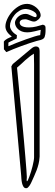

<svg xmlns="http://www.w3.org/2000/svg" viewBox="-50 -974 288 1011"><path d="M158.2 -145Q157.2 -127.4 153.1 -110.6Q148.9 -93.8 142.8 -77.4Q136.7 -61 129.4 -45.4Q122.1 -29.8 115.2 -14.2Q113.8 -11.2 111.1 -5.9Q108.4 -0.5 104.7 4.6Q101.1 9.8 96.9 13.4Q92.8 17.1 87.9 17.1Q78.6 17.1 73.5 9Q68.4 1 65.9 -10Q63.5 -21 62.7 -32.2Q62 -43.5 61.5 -49.8Q48.8 -194.8 35.6 -337.4Q22.5 -480 9.8 -624.5Q11.7 -627.4 13.4 -630.6Q15.1 -633.8 17.1 -636.7L116.7 -719.7Q128.9 -729.5 140.1 -729.5Q147.9 -729.5 153.3 -724.1Q158.7 -718.8 158.7 -706.1V-149.9ZM129.4 -148.4V-636.7L128.4 -691.4Q114.7 -683.1 103.8 -674.3Q92.8 -665.5 82.5 -656.5Q72.3 -647.5 62.3 -637.7Q52.2 -627.9 39.6 -617.7Q40 -613.3 42.5 -587.9Q44.9 -562.5 48.6 -523.9Q52.2 -485.4 56.9 -437Q61.5 -388.7 66.4 -338.1Q71.3 -287.6 75.7 -238.3Q80.1 -189 83.5 -148.2Q86.9 -107.4 89.1 -79.1Q91.3 -50.8 91.3 -42Q91.3 -37.1 90.8 -33.2Q90.3 -29.3 90.3 -26.9Q90.3 -19.5 92.3 -19.5Q94.2 -19.5 97.7 -26.9Q101.1 -34.2 105.2 -45.7Q109.4 -57.1 113.8 -71.3Q118.2 -85.4 121.6 -99.6Q125 -113.8 127.2 -126Q129.4 -138.2 129.4 -145.5ZM187 -838.9Q189.5 -834 189.7 -828.9Q189.9 -823.7 189.9 -816.9Q189.9 -813 189.7 -806.6Q189.5 -800.3 188.5 -793.7Q187.5 -787.1 185.5 -781Q183.6 -774.9 180.2 -772Q173.3 -765.6 162.8 -763.2Q152.3 -760.7 143.1 -758.3Q127 -753.9 106 -746.8Q85 -739.7 63 -731.7Q41 -723.6 20.3 -715.3Q-0.5 -707 -16.1 -699.7Q-19.5 -702.1 -22.7 -706.8Q-25.9 -711.4 -29.3 -713.9L-29.8 -754.9Q-26.9 -759.3 -22.2 -763.2Q-17.6 -767.1 -11.7 -770.3Q-5.9 -773.4 0.5 -776.1Q6.8 -778.8 12.2 -781.2Q-5.4 -794.9 -13.4 -807.9Q-21.5 -820.8 -21.5 -835.4Q-21.5 -851.6 -12.5 -872.1Q-3.4 -892.6 12.2 -910.6Q27.8 -928.7 48.6 -941.2Q69.3 -953.6 93.3 -953.6Q105 -953.6 117.7 -948.5Q130.4 -943.4 140.6 -934.8Q150.9 -926.3 157.5 -915.3Q164.1 -904.3 164.1 -892.1Q164.1 -887.7 160.9 -882.1Q157.7 -876.5 152.6 -871.8Q147.5 -867.2 141.4 -863.8Q135.3 -860.4 129.4 -860.4Q123.5 -860.4 117.4 -862.3Q111.3 -864.3 105.5 -866.5Q99.6 -868.7 94 -870.6Q88.4 -872.6 83 -872.6Q68.4 -872.6 61 -867.7Q53.7 -862.8 53.7 -854.5Q53.7 -850.1 55.9 -845.7Q58.1 -841.3 63.7 -837.6Q69.3 -834 78.9 -831.8Q88.4 -829.6 102.5 -829.6Q122.1 -829.6 140.6 -834.2Q159.2 -838.9 176.3 -844.2ZM164.6 -816.9Q160.6 -816.4 152.6 -814.2Q144.5 -812 134.5 -809.6Q124.5 -807.1 113.5 -805.4Q102.5 -803.7 92.3 -803.7Q77.1 -803.7 65.2 -808.3Q53.2 -813 45.2 -820.3Q37.1 -827.6 33 -836.7Q28.8 -845.7 28.8 -854.5Q28.8 -860.8 32.7 -868.9Q36.6 -877 43.7 -884Q50.8 -891.1 61.3 -896Q71.8 -900.9 85 -900.9Q92.3 -900.9 99.1 -898.2Q106 -895.5 112.5 -892.3Q119.1 -889.2 125.5 -886.5Q131.8 -883.8 138.2 -883.8Q143.1 -885.7 143.1 -891.1Q143.1 -900.4 136 -907Q128.9 -913.6 119.4 -918Q109.9 -922.4 100.6 -924.6Q91.3 -926.8 86.9 -926.8Q68.4 -926.8 53 -917.7Q37.6 -908.7 26.4 -895Q15.1 -881.3 8.8 -866Q2.4 -850.6 2.4 -837.9Q2.4 -830.1 5.9 -822.8Q9.3 -815.4 14.4 -809.1Q19.5 -802.7 26.1 -797.6Q32.7 -792.5 39.1 -788.6Q38.6 -784.7 38.6 -780.5Q38.6 -776.4 38.1 -771.5Q27.3 -765.6 16.1 -760.7Q4.9 -755.9 -5.9 -749.5V-730.5Q13.2 -738.8 37.8 -748.5Q62.5 -758.3 86.7 -766.8Q110.8 -775.4 131.1 -781.7Q151.4 -788.1 161.6 -789.1Z"/></svg>

Font: XB Kayhan Pook
Style: Regular
Weight: 700
Designer: Behnam
Foundry: Irmug
Version: Version 7.300 2009